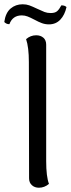

<svg xmlns="http://www.w3.org/2000/svg" viewBox="-39 -867 332 898"><path d="M97 -33 96 -577Q96 -646 83 -684Q104 -702 130 -702Q151 -702 164 -690.5Q177 -679 177 -658V-114Q177 -41 190 -7Q169 11 143 11Q123 11 110 -1Q97 -13 97 -33ZM190 -753Q173 -753 157.5 -758.5Q142 -764 122 -775Q103 -785 90 -790Q77 -795 63 -795Q20 -795 5 -754H3Q-9 -754 -19 -764Q-13 -807 10.5 -827Q34 -847 67 -847Q84 -847 98 -842Q112 -837 135 -826Q156 -816 169 -811Q182 -806 198 -806Q218 -806 228 -814.5Q238 -823 248 -842Q264 -842 272 -834Q264 -797 243 -775Q222 -753 190 -753Z"/></svg>

Font: Arima Madurai
Style: Regular
Weight: 400
Designer: Joana Correia and Natanael Gama
Foundry: NDISCOVER
Version: Version 1.019